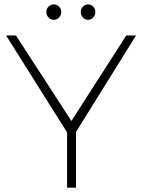

<svg xmlns="http://www.w3.org/2000/svg" viewBox="-20 -862 653 882"><path d="M192.9 -807.1Q192.9 -821.3 202.9 -831.5Q212.9 -841.8 227.1 -841.8Q241.2 -841.8 251.2 -831.5Q261.2 -821.3 261.2 -807.1Q261.2 -792 251.2 -781.5Q241.2 -771 227.1 -771Q212.9 -771 202.9 -781.5Q192.9 -792 192.9 -807.1ZM384.8 -771Q370.6 -771 360.8 -781.5Q351.1 -792 351.1 -807.1Q351.1 -821.3 360.8 -831.5Q370.6 -841.8 384.8 -841.8Q398.4 -841.8 408.2 -831.5Q418 -821.3 418 -807.1Q418 -792 408.2 -781.5Q398.4 -771 384.8 -771ZM605 -699.2 329.1 -255.9V0H288.1V-253.9L7.8 -699.2H53.2L308.1 -306.2L560.1 -699.2Z"/></svg>

Font: Montserrat-Arabic ExtraLight
Style: Regular
Weight: 275
Designer: Mohamed Gaber
Foundry: Kief Type Foundry
Version: Version 5.008;PS 005.008;hotconv 1.0.88;makeotf.lib2.5.64775